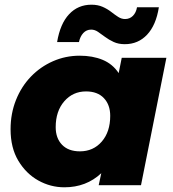

<svg xmlns="http://www.w3.org/2000/svg" viewBox="-20 -788 735 817"><path d="M254 9Q195 9 143 -20Q91 -49 58 -104Q25 -159 25 -238Q25 -305 48 -362.5Q71 -420 111.5 -462Q152 -504 205.5 -527.5Q259 -551 319 -551Q374 -551 416.5 -533.5Q459 -516 485 -477L498 -542H688L580 0H400L411 -51Q347 9 254 9ZM320 -144Q377 -144 413 -185.5Q449 -227 449 -295Q449 -342 422 -370.5Q395 -399 346 -399Q290 -399 253.5 -357Q217 -315 217 -247Q217 -200 244 -172Q271 -144 320 -144ZM511 -600Q484 -600 463.5 -609.5Q443 -619 427 -631Q411 -643 397 -652.5Q383 -662 368 -662Q348 -662 334.5 -647.5Q321 -633 316 -609H223Q236 -687 274 -727.5Q312 -768 369 -768Q396 -768 416.5 -759Q437 -750 453 -737.5Q469 -725 483 -716Q497 -707 512 -707Q532 -707 545.5 -720.5Q559 -734 563 -757H656Q644 -681 606 -640.5Q568 -600 511 -600Z"/></svg>

Font: Montserrat ExtraBold
Style: Italic
Weight: 800
Italic angle: -11.3°
Designer: Julieta Ulanovsky
Foundry: Julieta Ulanovsky
Version: Version 9.000; ttfautohint (v1.8.4.7-5d5b)